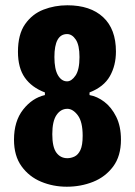

<svg xmlns="http://www.w3.org/2000/svg" viewBox="-20 -693 511 727"><path d="M233 14Q181 14 135.5 -5Q90 -24 61.5 -63.5Q33 -103 33 -164Q33 -234 67.5 -278Q102 -322 150 -333V-343Q100 -362 74 -399Q48 -436 48 -497Q48 -563 75 -601.5Q102 -640 144.5 -656.5Q187 -673 235 -673Q322 -673 370.5 -628Q419 -583 419 -498Q419 -445 396 -404.5Q373 -364 319 -343V-333Q348 -328 375 -307.5Q402 -287 420 -251Q438 -215 438 -164Q438 -102 408.5 -62.5Q379 -23 332.5 -4.5Q286 14 233 14ZM234 -385Q251 -385 266 -407Q281 -429 281 -477Q281 -522 267 -543Q253 -564 234 -564Q186 -564 186 -477Q186 -431 199.5 -408Q213 -385 234 -385ZM235 -94Q249 -94 262.5 -100.5Q276 -107 284.5 -125Q293 -143 293 -179Q293 -232 274.5 -256.5Q256 -281 235 -281Q210 -281 194 -257.5Q178 -234 178 -185Q178 -136 193.5 -115Q209 -94 235 -94Z"/></svg>

Font: Bricolage Grotesque 12pt Condensed Bricolage Grotesque 10pt Condensed Regular
Style: Bold
Weight: 700
Width: 3
Designer: Mathieu Triay
Foundry: Atelier Triay
Version: Version 1.001; ttfautohint (v1.8.4.7-5d5b);gftools[0.9.33.de